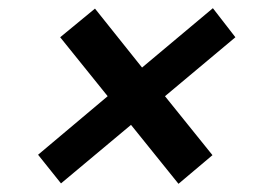

<svg xmlns="http://www.w3.org/2000/svg" viewBox="-20 -531 645 469"><path d="M243 -296 127 -440 212 -510 327 -366 500 -511 555 -440 383 -296 499 -152 416 -82 300 -226 129 -83 73 -153Z"/></svg>

Font: MedMera Sans Semibold
Style: Italic
Weight: 600
Italic angle: -11°
Designer: Kasper Nordkvist
Foundry: UNCUT.wtf
Version: Version 1.300